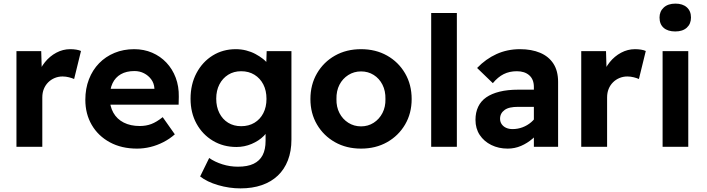

<svg xmlns="http://www.w3.org/2000/svg" viewBox="-20 -812 3909 1062"><path d="M71 0V-529H208L213 -359L189 -395Q202 -435 228.5 -468Q255 -501 291.5 -520.5Q328 -540 368 -540Q386 -540 401.5 -537.5Q417 -535 428 -530L390 -375Q379 -380 361.5 -384.5Q344 -389 326 -389Q303 -389 282.5 -380.5Q262 -372 246.5 -356.5Q231 -341 222.5 -320Q214 -299 214 -273V0Z M738 10Q652 10 587.5 -25Q523 -60 487.5 -121Q452 -182 452 -260Q452 -322 472 -373.5Q492 -425 528 -462Q564 -499 613.5 -519.5Q663 -540 722 -540Q776 -540 821.5 -520.5Q867 -501 900.5 -465.5Q934 -430 952 -382Q970 -334 969 -277L968 -233H543L520 -321H851L834 -303V-324Q832 -352 816.5 -373Q801 -394 777 -406.5Q753 -419 724 -419Q679 -419 648.5 -401.5Q618 -384 602.5 -351.5Q587 -319 587 -271Q587 -224 607 -188.5Q627 -153 664.5 -134Q702 -115 753 -115Q788 -115 817 -126Q846 -137 880 -164L947 -69Q919 -44 884 -26Q849 -8 812 1Q775 10 738 10Z M1310 230Q1248 230 1186.5 212Q1125 194 1087 164L1137 62Q1169 84 1210.5 97Q1252 110 1296 110Q1349 110 1382.5 94Q1416 78 1432.5 46.5Q1449 15 1449 -33V-125L1473 -119Q1467 -88 1439.5 -60.5Q1412 -33 1372 -16Q1332 1 1288 1Q1215 1 1157.5 -33.5Q1100 -68 1067 -128Q1034 -188 1034 -266Q1034 -346 1067 -408Q1100 -470 1156.5 -505Q1213 -540 1284 -540Q1314 -540 1341.5 -533Q1369 -526 1392.5 -513.5Q1416 -501 1435 -486Q1454 -471 1466 -453Q1478 -435 1481 -417L1451 -408L1455 -529H1592V-40Q1592 24 1572.5 74.5Q1553 125 1516.5 159.5Q1480 194 1428 212Q1376 230 1310 230ZM1314 -114Q1356 -114 1387.5 -133Q1419 -152 1436.5 -186Q1454 -220 1454 -265Q1454 -311 1436.5 -345Q1419 -379 1387.5 -398.5Q1356 -418 1314 -418Q1273 -418 1242 -398.5Q1211 -379 1193.5 -345Q1176 -311 1176 -266Q1176 -221 1193.5 -186.5Q1211 -152 1242 -133Q1273 -114 1314 -114Z M1977 10Q1896 10 1833 -25.5Q1770 -61 1733.5 -123Q1697 -185 1697 -264Q1697 -344 1733.5 -406.5Q1770 -469 1833 -504.5Q1896 -540 1977 -540Q2058 -540 2121 -504.5Q2184 -469 2220.5 -406.5Q2257 -344 2257 -264Q2257 -185 2220.5 -123Q2184 -61 2121 -25.5Q2058 10 1977 10ZM1977 -113Q2016 -113 2047 -133Q2078 -153 2095.5 -187Q2113 -221 2112 -264Q2113 -309 2095.5 -343.5Q2078 -378 2047 -397.5Q2016 -417 1977 -417Q1938 -417 1906.5 -397Q1875 -377 1857.5 -343Q1840 -309 1841 -264Q1840 -221 1857.5 -187Q1875 -153 1906.5 -133Q1938 -113 1977 -113Z M2365 0V-740H2507V0Z M2933 0V-331Q2933 -373 2907.5 -395.5Q2882 -418 2839 -418Q2798 -418 2766 -402Q2734 -386 2706 -352L2619 -436Q2667 -486 2726.5 -513Q2786 -540 2856 -540Q2920 -540 2967.5 -520Q3015 -500 3041 -460Q3067 -420 3067 -359V0ZM2788 10Q2738 10 2697.5 -10Q2657 -30 2633.5 -65.5Q2610 -101 2610 -149Q2610 -190 2625 -221.5Q2640 -253 2669.5 -273.5Q2699 -294 2743.5 -305Q2788 -316 2847 -316H3003L2994 -221H2845Q2821 -221 2802.5 -217Q2784 -213 2771.5 -204Q2759 -195 2752.5 -183Q2746 -171 2746 -155Q2746 -138 2755 -125Q2764 -112 2779.5 -105Q2795 -98 2815 -98Q2844 -98 2870.5 -108Q2897 -118 2918 -136Q2939 -154 2951 -177L2978 -106Q2957 -72 2927 -46Q2897 -20 2862 -5Q2827 10 2788 10Z M3195 0V-529H3332L3337 -359L3313 -395Q3326 -435 3352.5 -468Q3379 -501 3415.5 -520.5Q3452 -540 3492 -540Q3510 -540 3525.5 -537.5Q3541 -535 3552 -530L3514 -375Q3503 -380 3485.5 -384.5Q3468 -389 3450 -389Q3427 -389 3406.5 -380.5Q3386 -372 3370.5 -356.5Q3355 -341 3346.5 -320Q3338 -299 3338 -273V0Z M3645 0V-529H3787V0ZM3715 -638Q3674 -638 3651 -658Q3628 -678 3628 -715Q3628 -749 3651.5 -770.5Q3675 -792 3716 -792Q3756 -792 3779 -771.5Q3802 -751 3802 -715Q3802 -680 3779 -659Q3756 -638 3715 -638Z"/></svg>

Font: Readex Pro SemiBold
Style: Regular
Weight: 600
Designer: Bonnie Shaver-Troup, Thomas Jockin
Foundry: Lexend
Version: Version 1.204